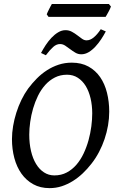

<svg xmlns="http://www.w3.org/2000/svg" viewBox="-20 -952 594 987"><path d="M454.1 -369.1Q454.1 -410.2 445.6 -446.5Q437 -482.9 420.7 -509.8Q404.3 -536.6 380.1 -552.2Q356 -567.9 324.7 -567.9Q290 -567.9 262.2 -553.7Q234.4 -539.6 212.6 -515.4Q190.9 -491.2 175.5 -460Q160.2 -428.7 150.1 -394.3Q140.1 -359.9 135.3 -325.2Q130.4 -290.5 130.4 -259.8Q130.4 -214.4 139.4 -175.8Q148.4 -137.2 165.3 -109.4Q182.1 -81.5 206.1 -65.9Q230 -50.3 259.3 -50.3Q294.9 -50.3 323 -65.2Q351.1 -80.1 372.8 -105.2Q394.5 -130.4 409.9 -163.1Q425.3 -195.8 435.1 -231.2Q444.8 -266.6 449.5 -302.2Q454.1 -337.9 454.1 -369.1ZM541.5 -377.9Q541.5 -343.3 535.4 -307.6Q529.3 -272 517.6 -237.3Q505.9 -202.6 488.8 -170.2Q471.7 -137.7 449.7 -109.9Q429.2 -83.5 405.3 -60.8Q381.3 -38.1 354.2 -21.2Q327.1 -4.4 297.4 5.4Q267.6 15.1 234.9 15.1Q187 15.1 150.9 -4.9Q114.7 -24.9 90.3 -59.3Q65.9 -93.8 53.7 -139.6Q41.5 -185.5 41.5 -236.8Q41.5 -269.5 47.4 -304.2Q53.2 -338.9 64 -372.8Q74.7 -406.7 90.1 -438.5Q105.5 -470.2 125 -497.1Q145.5 -524.4 169.4 -548.6Q193.4 -572.8 221.4 -590.8Q249.5 -608.9 281.2 -619.4Q313 -629.9 349.1 -629.9Q398.4 -629.9 434.8 -609.9Q471.2 -589.8 494.9 -555.4Q518.6 -521 530 -475.1Q541.5 -429.2 541.5 -377.9ZM523.9 -790.5Q513.7 -771 500 -750.2Q486.3 -729.5 470.2 -712.2Q454.1 -694.8 435.8 -683.8Q417.5 -672.9 397.9 -672.9Q381.3 -672.9 367.4 -681.2Q353.5 -689.5 340.6 -699.2Q327.6 -709 315.2 -717.3Q302.7 -725.6 288.6 -725.6Q270 -725.6 253.2 -710.4Q236.3 -695.3 215.8 -668L190.9 -679.7Q201.2 -699.2 214.8 -720Q228.5 -740.7 244.6 -757.8Q260.7 -774.9 279.1 -785.9Q297.4 -796.9 316.9 -796.9Q334.5 -796.9 349.4 -788.8Q364.3 -780.8 377.2 -770.8Q390.1 -760.7 401.6 -752.7Q413.1 -744.6 424.8 -744.6Q443.4 -744.6 461.4 -759.3Q479.5 -773.9 498 -801.8ZM550.3 -918.5Q548.8 -913.1 545.2 -905.8Q541.5 -898.4 537.4 -890.6Q533.2 -882.8 529.3 -876Q525.4 -869.1 522.9 -865.2H229.5L220.2 -878.4Q222.2 -883.3 225.3 -890.4Q228.5 -897.5 232.4 -905Q236.3 -912.6 240 -919.7Q243.7 -926.8 246.6 -931.6H539.6Z"/></svg>

Font: Gentium Book Basic
Style: Italic
Weight: 400
Italic angle: -8°
Designer: J. Victor Gaultney and Annie Olsen
Foundry: SIL International
Version: Version 1.102; 2013; Maintenance release